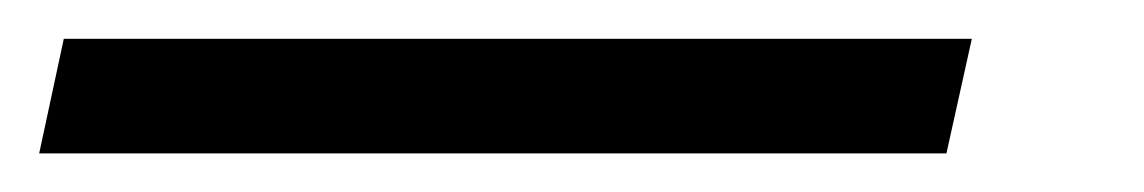

<svg xmlns="http://www.w3.org/2000/svg" viewBox="-111 63 590 99"><path d="M377 142.1H-90.8L-78.1 83H390.1Z"/></svg>

Font: Droid Serif
Style: Bold Italic
Weight: 700
Italic angle: -12°
Designer: Monotype Design team
Foundry: Monotype Imaging Inc.
Version: Version 1.03